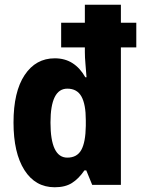

<svg xmlns="http://www.w3.org/2000/svg" viewBox="-20 -780 595 810"><path d="M211 10Q129 10 83 -62.5Q37 -135 37 -263Q37 -393 84 -463.5Q131 -534 211 -534Q254 -534 286 -513.5Q318 -493 340 -454H345Q343 -483 340.5 -510.5Q338 -538 338 -560V-580H238V-684H338V-760H490V-684H555V-580H490V0H369L344 -61H336Q312 -26 283.5 -8Q255 10 211 10ZM264 -115Q305 -115 323 -147.5Q341 -180 342 -249V-273Q342 -340 323.5 -373Q305 -406 264 -406Q193 -406 193 -263Q193 -115 264 -115Z"/></svg>

Font: Noto Sans Arabic Cond ExtBd
Style: Regular
Weight: 800
Width: 3
Designer: Monotype Design Team, Nadine Chahine, Nizar Qandah and Khaled Hosny
Foundry: Monotype Imaging Inc.
Version: Version 2.012; ttfautohint (v1.8.4.7-5d5b)